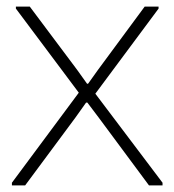

<svg xmlns="http://www.w3.org/2000/svg" viewBox="-20 -560 527 580"><path d="M16 -8 218 -280 28 -534V-540H70L213 -349L243 -307H246L276 -349L417 -540H459V-534L268 -277L471 -8V0H430L278 -205L244 -250H240L208 -205L56 0H16Z"/></svg>

Font: Encode Sans Narrow
Style: Thin
Weight: 250
Designer: Pablo Impallari, Andres Torresi
Foundry: Pablo Impallari, Andres Torresi
Version: Version 1.000; ttfautohint (v1.00) -l 8 -r 50 -G 200 -x 14 -